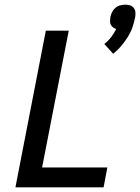

<svg xmlns="http://www.w3.org/2000/svg" viewBox="-20 -801 599 821"><path d="M464 -571 426 -613Q443 -626 455.5 -642.5Q468 -659 477 -677Q470 -679 464 -683.5Q458 -688 454 -695Q450 -702 450.5 -710.5Q451 -719 452 -728Q454 -738 459 -748.5Q464 -759 473 -767Q482 -775 493.5 -778Q505 -781 516 -781Q527 -781 536.5 -778Q546 -775 552 -767Q558 -759 559 -748.5Q560 -738 558 -728Q554 -706 546.5 -684.5Q539 -663 526.5 -643Q514 -623 498.5 -604.5Q483 -586 464 -571ZM46 0 176 -670H274L160 -85H439L423 0Z"/></svg>

Font: Lode Dark Term
Style: Bold Italic
Weight: 700
Italic angle: -11°
Monospace: yes
Designer: Belleve Invis
Foundry: Belleve Invis
Version: Version 29.2.0